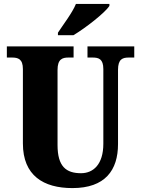

<svg xmlns="http://www.w3.org/2000/svg" viewBox="-20 -951 720 981"><path d="M276 -784V-771H355C417 -808 517 -886 539 -921V-931H368C350 -886 302 -824 276 -784ZM350 10C517 10 583 -81 583 -215V-594C583 -650 607 -657 639 -657H666V-714H427V-657H453C484 -657 508 -650 508 -598V-217C508 -110 456 -66 394 -66C318 -66 274 -100 274 -210V-594C274 -650 300 -657 330 -657H356V-714H15V-657H41C72 -657 97 -650 97 -598V-218C97 -54 202 10 350 10Z"/></svg>

Font: Noto Serif Tamil Condensed Black
Style: Regular
Weight: 900
Width: 3
Designer: Indian Type Foundry, Tom Grace, and the Monotype Design Team
Foundry: Monotype Imaging Inc.
Version: Version 2.004